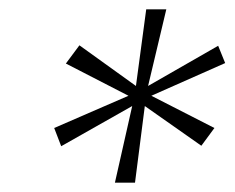

<svg xmlns="http://www.w3.org/2000/svg" viewBox="-20 -752 502 411"><path d="M226 -361 263 -525 111 -439 96 -478 255 -547 121 -616 150 -655 271 -568 293 -732H336L297 -568L447 -654L462 -617L304 -547L439 -478L411 -440L290 -525L269 -361Z"/></svg>

Font: DM Sans 17pt ExtraLight
Style: Italic
Weight: 250
Italic angle: -10°
Version: Version 4.004;gftools[0.9.30]